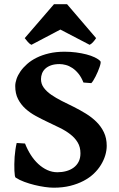

<svg xmlns="http://www.w3.org/2000/svg" viewBox="-20 -875 565 910"><path d="M485.8 -184.1Q485.8 -162.1 479 -139.2Q472.2 -116.2 458.7 -94Q445.3 -71.8 424.6 -52Q403.8 -32.2 375.7 -17.6Q347.7 -2.9 312.5 5.9Q277.3 14.6 234.4 14.6Q216.3 14.6 192.4 11.2Q168.5 7.8 143.6 1.7Q118.7 -4.4 95 -13.2Q71.3 -22 54.2 -33.2Q51.8 -34.2 50.3 -43.2Q48.8 -52.2 48.3 -65.9Q47.9 -79.6 47.9 -96.7Q47.9 -113.8 49.3 -131.6Q50.8 -149.4 53.2 -166.5Q55.7 -183.6 59.1 -197.3L98.6 -194.8Q109.9 -166 125.7 -141.1Q141.6 -116.2 161.4 -97.9Q181.2 -79.6 204.1 -69.1Q227.1 -58.6 252 -58.6Q273.9 -58.6 293.7 -64Q313.5 -69.3 328.6 -80.3Q343.8 -91.3 352.5 -108.2Q361.3 -125 361.3 -148.4Q361.3 -178.2 348.1 -200Q335 -221.7 313.2 -238.5Q291.5 -255.4 263.7 -269Q235.8 -282.7 206.8 -296.4Q177.7 -310.1 149.9 -325.2Q122.1 -340.3 100.3 -360.1Q78.6 -379.9 65.4 -405.8Q52.2 -431.6 52.2 -467.3Q52.2 -482.4 58.3 -500.5Q64.5 -518.6 76.9 -536.6Q89.4 -554.7 108.4 -571.5Q127.4 -588.4 153.3 -601.3Q179.2 -614.3 212.4 -622.1Q245.6 -629.9 286.1 -629.9Q314 -629.9 340.3 -626.5Q366.7 -623 389.4 -617.2Q412.1 -611.3 429.4 -603Q446.8 -594.7 455.6 -585Q458 -583 456.8 -575.4Q455.6 -567.9 452.1 -557.6Q448.7 -547.4 443.6 -535.4Q438.5 -523.4 432.9 -512.5Q427.2 -501.5 421.9 -492.9Q416.5 -484.4 412.6 -481L375.5 -483.9Q365.7 -508.8 352.1 -525.6Q338.4 -542.5 323 -552.7Q307.6 -563 291.7 -567.1Q275.9 -571.3 262.2 -571.3Q238.8 -571.3 222.2 -565.4Q205.6 -559.6 194.8 -549.6Q184.1 -539.6 179.2 -526.6Q174.3 -513.7 174.3 -500Q174.3 -477.1 187.7 -459Q201.2 -440.9 223.1 -425.8Q245.1 -410.6 272.9 -396.5L330.1 -368.2Q359.4 -353.5 387.2 -336.4Q415 -319.3 437 -297.6Q459 -275.9 472.4 -248Q485.8 -220.2 485.8 -184.1ZM435.5 -694.3Q429.7 -685.1 421.4 -675.8Q413.1 -666.5 404.8 -662.6L266.1 -734.9L128.9 -662.6Q120.6 -666.5 112.3 -675.8Q104 -685.1 97.2 -694.3L235.8 -855H297.9Z"/></svg>

Font: Gentium Book Basic
Style: Bold
Weight: 700
Designer: J. Victor Gaultney and Annie Olsen
Foundry: SIL International
Version: Version 1.102; 2013; Maintenance release